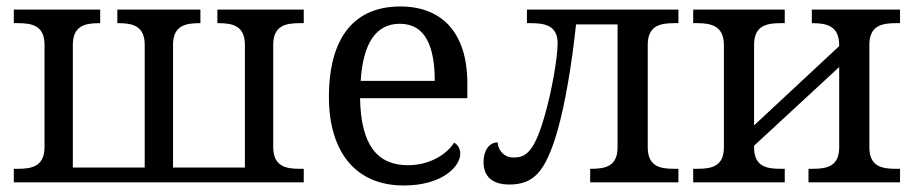

<svg xmlns="http://www.w3.org/2000/svg" viewBox="-20 -566 2837 596"><path d="M22.9 0H922.9V-42H910.2C866.7 -42 828.1 -49.8 828.1 -109.9V-426.8C828.1 -485.8 865.7 -494.1 910.2 -494.1H922.9V-536.1H654.8V-494.1H658.2C702.6 -494.1 740.2 -485.8 740.2 -426.8V-45.9H517.1V-426.8C517.1 -485.8 554.7 -494.1 599.1 -494.1H602.1V-536.1H344.2V-494.1H347.2C391.6 -494.1 429.2 -485.8 429.2 -426.8V-45.9H206.1V-426.8C206.1 -485.8 243.7 -494.1 288.1 -494.1H291V-536.1H22.9V-494.1H36.1C80.6 -494.1 118.2 -485.8 118.2 -426.8V-109.9C118.2 -49.8 79.6 -42 36.1 -42H22.9Z M1220.7 -492.2C1261.2 -492.2 1288.1 -474.6 1305.2 -443.4C1322.3 -412.1 1329.6 -367.7 1329.6 -314.9H1099.6C1106.9 -430.7 1146.5 -492.2 1220.7 -492.2ZM1001 -264.2C1001 -177.7 1022.9 -108.9 1062.5 -62C1102.1 -15.1 1160.6 9.8 1232.9 9.8C1352.5 9.8 1408.7 -48.8 1408.7 -88.9C1408.7 -106 1398.9 -119.1 1389.6 -123C1366.2 -86.4 1313.5 -53.2 1246.6 -53.2C1151.9 -53.2 1100.1 -114.7 1097.7 -261.2H1430.7V-307.1C1430.7 -464.8 1351.6 -545.9 1222.7 -545.9C1080.6 -545.9 1001 -451.2 1001 -264.2Z M1710.9 -432.1C1710.9 -381.3 1689.9 -273.9 1673.8 -217.8C1656.7 -154.8 1641.1 -119.6 1625 -100.1C1608.9 -80.6 1592.8 -77.1 1573.7 -77.1C1540 -77.1 1524.9 -106 1524.9 -124C1497.6 -124 1481 -97.7 1481 -63C1481 -18.6 1507.8 6.8 1561 6.8C1598.1 6.8 1626.5 -2.9 1649.9 -28.3C1672.9 -53.7 1690.9 -94.2 1709 -154.8C1734.9 -244.6 1754.9 -366.7 1768.1 -490.2H1897V-108.9C1897 -50.3 1860.4 -42 1814.9 -42H1812V0H2085.9V-42H2072.8C2027.3 -42 1990.7 -50.3 1990.7 -108.9V-426.8C1990.7 -485.8 2028.3 -494.1 2072.8 -494.1H2085.9V-536.1H1615.7V-494.1H1628.9C1672.4 -494.1 1710.9 -485.8 1710.9 -432.1Z M2773.9 -536.1H2500V-494.1H2502.9C2547.4 -494.1 2585 -484.4 2585 -425.8V-422.9L2320.8 -176.8V-426.8C2320.8 -485.8 2358.4 -494.1 2402.8 -494.1H2416V-536.1H2131.8V-494.1H2145C2189.5 -494.1 2227.1 -484.4 2227.1 -425.8V-108.9C2227.1 -50.3 2190.4 -42 2145 -42H2131.8V0H2416V-42H2402.8C2357.4 -42 2320.8 -50.3 2320.8 -108.9V-113.8L2585 -357.9V-108.9C2585 -50.3 2548.3 -42 2502.9 -42H2489.7V0H2773.9V-42H2760.7C2715.3 -42 2678.7 -50.3 2678.7 -108.9V-426.8C2678.7 -485.8 2716.3 -494.1 2760.7 -494.1H2773.9Z"/></svg>

Font: The Erased English
Style: Regular
Weight: 400
Designer: Monotype Design team + ligartures altered by 180 Amsterdam
Foundry: Monotype Imaging Inc.
Version: Version 1.030;Glyphs 3.1.2 (3151)